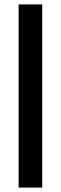

<svg xmlns="http://www.w3.org/2000/svg" viewBox="-20 -851 276 871"><path d="M64.5 0V-831H171.5V0Z"/></svg>

Font: Merriweather 48pt Medium
Style: Regular
Weight: 500
Version: Version 2.100